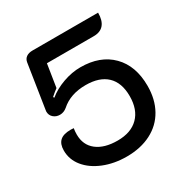

<svg xmlns="http://www.w3.org/2000/svg" viewBox="-163 -835 946 979"><g transform="rotate(-30 310.0 -345.5)"><path d="M43 -178Q43 -216 63 -234.5Q83 -253 126 -253L144 -252Q141 -234 141 -216Q141 -154 185 -119.5Q229 -85 307 -85Q386 -85 429.5 -128.5Q473 -172 473 -251Q473 -330 430 -371Q387 -412 306 -412Q216 -412 160 -362Q141 -346 118 -346Q96 -346 80.5 -359.5Q65 -373 65 -395L66 -403L106 -661Q109 -680 123 -690Q137 -700 160 -700H546Q546 -654 526 -630.5Q506 -607 467 -607H191L170 -473Q152 -460 132 -442L136 -436Q174 -467 226 -485.5Q278 -504 328 -504Q444 -504 511 -436.5Q578 -369 578 -251Q578 -172 545 -113Q512 -54 450.5 -22.5Q389 9 307 9Q233 9 172.5 -15.5Q112 -40 77.5 -82.5Q43 -125 43 -178Z"/></g></svg>

Font: K2D Medium
Style: Regular
Weight: 500
Designer: Katatrad Aksorn Co.,Ltd.
Foundry: Cadson Demak Co.,Ltd.
Version: Version 1.000; ttfautohint (v1.6)